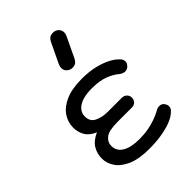

<svg xmlns="http://www.w3.org/2000/svg" viewBox="-242 -971 1094 1094"><g transform="rotate(-45 305.0 -424.5)"><path d="M306 4Q224 4 173 -18.5Q122 -41 99 -76Q76 -111 76 -149Q76 -188 95.5 -220.5Q115 -253 162 -274Q120 -292 102.5 -322Q85 -352 85 -387Q85 -433 110.5 -470Q136 -507 187 -529Q238 -551 317 -551Q374 -551 418.5 -540.5Q463 -530 495.5 -513.5Q528 -497 546 -478Q557 -468 560 -459.5Q563 -451 563 -445Q563 -432 551 -418.5Q539 -405 520 -405Q515 -405 506 -408Q497 -411 489 -417Q461 -441 420.5 -456.5Q380 -472 317 -472Q276 -472 244.5 -462.5Q213 -453 195 -433.5Q177 -414 177 -386Q177 -346 210 -329.5Q243 -313 288 -313H400Q420 -313 431.5 -301Q443 -289 443 -273Q443 -258 433 -245.5Q423 -233 400 -233H286Q217 -233 191 -212.5Q165 -192 165 -161Q165 -119 202.5 -97Q240 -75 306 -75Q346 -75 380 -81.5Q414 -88 441 -98Q468 -108 484 -117Q496 -124 503.5 -126.5Q511 -129 518 -129Q538 -129 548 -115Q558 -101 558 -90Q558 -78 553 -70Q548 -62 534 -51Q517 -36 484.5 -23.5Q452 -11 407 -3.5Q362 4 306 4ZM325 -632Q306 -632 291.5 -644.5Q277 -657 277 -676Q277 -682 278.5 -688Q280 -694 283 -702L339 -819Q348 -838 358.5 -845.5Q369 -853 386 -853Q405 -853 419 -840.5Q433 -828 433 -809Q433 -804 432 -798Q431 -792 428 -786L370 -664Q360 -644 349 -638Q338 -632 325 -632Z"/></g></svg>

Font: Comfortaa SemiBold
Style: Regular
Weight: 600
Designer: Johan Aakerlund
Foundry: Johan Aakerlund
Version: Version 3.104; ttfautohint (v1.8.1.43-b0c9)